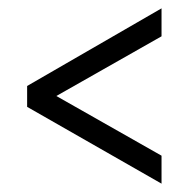

<svg xmlns="http://www.w3.org/2000/svg" viewBox="-20 -436 451 460"><path d="M367 4 45 -180V-230L367 -416V-349L115 -206L367 -63Z"/></svg>

Font: Junicode Two Beta Condensed
Style: Regular
Weight: 400
Width: 3
Designer: Peter S. Baker
Foundry: Briery Creek Software
Version: Version 1.053; ttfautohint (v1.8.4)